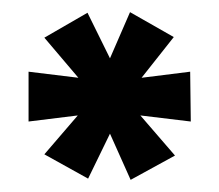

<svg xmlns="http://www.w3.org/2000/svg" viewBox="-20 -756 361 316"><path d="M195 -460 161 -536 125 -462 53 -502 108 -566 27 -556V-638L109 -628L53 -694L124 -735L161 -660L194 -736L266 -695L213 -628L293 -638L294 -556L211 -566L268 -500Z"/></svg>

Font: Economica
Style: Bold
Weight: 700
Designer: Vicente Lamonaca
Foundry: Vicente Lamonaca
Version: Version 1.100